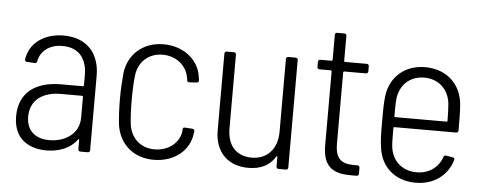

<svg xmlns="http://www.w3.org/2000/svg" viewBox="-46 -742 2168 861"><g transform="rotate(5 1038.5 -311.5)"><path d="M219 -512C131 -512 65 -463 56 -390C55 -384 59 -380 65 -380L100 -378C106 -378 110 -380 111 -387C119 -434 161 -465 218 -465C294 -465 329 -415 329 -343V-297C329 -295 327 -293 325 -293H226C114 -293 38 -241 38 -133C38 -24 116 8 186 8C243 8 294 -12 324 -53C327 -56 329 -55 329 -52V-10C329 -4 333 0 339 0H372C378 0 382 -4 382 -10V-345C382 -445 325 -512 219 -512ZM196 -39C138 -39 92 -68 92 -136C92 -211 148 -250 229 -250H325C327 -250 329 -248 329 -246V-152C329 -76 262 -39 196 -39Z M669 8C763 8 829 -49 838 -123C839 -127 840 -131 840 -135C840 -142 836 -146 830 -146L798 -148C791 -149 787 -146 787 -139V-133C782 -83 736 -39 669 -39C604 -39 560 -82 553 -145C550 -172 548 -208 548 -252C548 -294 550 -331 553 -359C559 -421 604 -465 669 -465C732 -465 776 -424 785 -378C786 -374 787 -371 788 -366V-361C789 -354 793 -352 799 -352L831 -354C838 -355 841 -358 841 -365L838 -383C828 -454 762 -512 669 -512C577 -512 512 -453 501 -370C498 -336 495 -299 495 -253C495 -209 497 -169 501 -135C513 -50 577 8 669 8Z M1221 -494V-166C1221 -89 1176 -40 1106 -40C1038 -40 996 -84 996 -162V-494C996 -500 992 -504 986 -504H954C948 -504 944 -500 944 -494V-149C944 -46 1008 7 1095 7C1150 7 1191 -13 1216 -54C1218 -57 1221 -57 1221 -53V-10C1221 -4 1225 0 1231 0H1264C1270 0 1274 -4 1274 -10V-494C1274 -500 1270 -504 1264 -504H1231C1225 -504 1221 -500 1221 -494Z M1594 -471V-494C1594 -500 1590 -504 1584 -504H1486C1484 -504 1482 -506 1482 -508V-621C1482 -627 1478 -631 1472 -631H1440C1434 -631 1430 -627 1430 -621V-508C1430 -506 1428 -504 1426 -504H1375C1369 -504 1365 -500 1365 -494V-471C1365 -465 1369 -461 1375 -461H1426C1428 -461 1430 -459 1430 -457V-124C1430 -22 1482 0 1557 0H1582C1588 0 1592 -4 1592 -10V-37C1592 -43 1588 -47 1582 -47H1566C1510 -47 1482 -67 1482 -137V-457C1482 -459 1484 -461 1486 -461H1584C1590 -461 1594 -465 1594 -471Z M1849 -39C1782 -39 1737 -82 1730 -145C1728 -167 1728 -196 1728 -228C1728 -231 1730 -232 1732 -232H2010C2016 -232 2020 -236 2020 -242C2020 -290 2020 -327 2017 -360C2009 -449 1945 -512 1846 -512C1754 -512 1689 -452 1679 -367C1675 -334 1675 -297 1675 -252C1675 -207 1675 -168 1681 -132C1693 -49 1755 8 1848 8C1931 8 1991 -38 2012 -108C2014 -114 2011 -119 2005 -120L1975 -125C1969 -126 1965 -124 1963 -118C1947 -71 1905 -39 1849 -39ZM1847 -465C1912 -465 1957 -421 1964 -359C1966 -337 1967 -309 1967 -281C1967 -278 1965 -277 1963 -277H1732C1730 -277 1728 -278 1728 -281C1728 -310 1728 -337 1730 -359C1737 -421 1781 -465 1847 -465Z"/></g></svg>

Font: Barlow Semi Condensed Light
Style: Regular
Weight: 300
Width: 4
Designer: Jeremy Tribby
Foundry: Tribby Type
Version: Version 1.422;hotconv 1.0.109;makeotfexe 2.5.65596